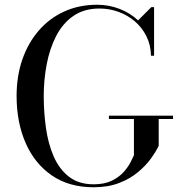

<svg xmlns="http://www.w3.org/2000/svg" viewBox="-20 -780 768 810"><path d="M439.5 -292H710V-278H649.5V-165Q638.5 -141.5 617 -111.5Q595.5 -81.5 562.2 -53.8Q529 -26 482.5 -8Q436 10 375 10Q271 10 198.5 -40Q126 -90 88 -177Q50 -264 50 -375Q50 -458.5 74.2 -528.8Q98.5 -599 143.5 -651Q188.5 -703 251 -731.5Q313.5 -760 389.5 -760Q439.5 -760 484.5 -742.5Q529.5 -725 562.5 -694L618.5 -750H630V-545H617Q616 -590.5 597.8 -627Q579.5 -663.5 549 -689.8Q518.5 -716 480 -730Q441.5 -744 399.5 -744Q334.5 -744 289.2 -712.5Q244 -681 216.8 -627.8Q189.5 -574.5 177 -508.8Q164.5 -443 164.5 -375Q164.5 -307 173.8 -240.8Q183 -174.5 206.2 -120.8Q229.5 -67 270.5 -34.8Q311.5 -2.5 375 -2.5Q421.5 -2.5 452.8 -18.2Q484 -34 502.8 -55.5Q521.5 -77 531.5 -97Q541.5 -117 545 -125V-278H439.5Z"/></svg>

Font: Bodoni Moda 18pt
Style: Regular
Weight: 400
Designer: Owen Earl
Foundry: indestructible type
Version: Version 2.005